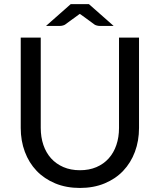

<svg xmlns="http://www.w3.org/2000/svg" viewBox="-20 -898 770 926"><path d="M365.5 -77Q410 -77 445 -92Q480 -107 504.2 -134Q528.5 -161 541.2 -198.5Q554 -236 554 -281V-716.5H650.5V-281Q650.5 -219 630.8 -166Q611 -113 574.2 -74.2Q537.5 -35.5 484.5 -13.5Q431.5 8.5 365.5 8.5Q299.5 8.5 246.5 -13.5Q193.5 -35.5 156.5 -74.2Q119.5 -113 99.8 -166Q80 -219 80 -281V-716.5H176.5V-281.5Q176.5 -236.5 189.2 -199Q202 -161.5 226.2 -134.5Q250.5 -107.5 285.8 -92.2Q321 -77 365.5 -77ZM528 -773H460.5Q454.5 -773 447.5 -774.8Q440.5 -776.5 436 -779.5L371 -827Q367 -829 365 -831Q361 -828 359 -827L294 -779.5Q289.5 -776.5 282.5 -774.8Q275.5 -773 269.5 -773H202L321 -878H409Z"/></svg>

Font: LatoHex
Style: Regular
Weight: 400
Designer: Lukasz Dziedzic
Foundry: tyPoland Lukasz Dziedzic
Version: Version 1.104; Western+Polish opensource